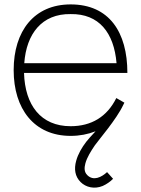

<svg xmlns="http://www.w3.org/2000/svg" viewBox="-20 -598 637 867"><path d="M408.3 58.3C425 34.4 506.3 -59.4 536.5 -124C538.5 -127.1 539.6 -131.2 541.7 -134.4L505.2 -155.2C463.5 -70.8 392.7 -28.1 299 -28.1C164.6 -28.1 92.7 -122.9 88.5 -268.8H555.2C555.2 -453.1 472.9 -578.1 299 -578.1C134.4 -578.1 41.7 -458.3 41.7 -281.2C41.7 -107.3 133.3 15.6 299 15.6C339.6 15.6 377.1 8.3 411.5 -5.2C392.7 14.6 378.1 31.3 369.8 41.7C349 68.8 332.3 97.9 324 128.1C313.5 165.6 318.8 199 343.8 224C367.7 247.9 406.3 257.3 443.8 241.7C462.5 233.3 478.1 221.9 490.6 209.4L463.5 179.2C438.5 202.1 402.1 220.8 374 192.7C359.4 178.1 360.4 159.4 365.6 139.6C372.9 112.5 390.6 84.4 408.3 58.3ZM299 -534.4C427.1 -536.5 494.8 -450 506.3 -312.5H89.6C99 -444.8 168.8 -536.5 299 -534.4Z"/></svg>

Font: Manrope3 Thin
Style: Regular
Weight: 100
Width: 4
Designer: Mikhail Sharanda
Foundry: Mikhail Sharanda
Version: Version 3.000;PS 003.000;hotconv 1.0.88;makeotf.lib2.5.64775